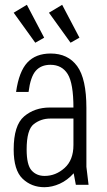

<svg xmlns="http://www.w3.org/2000/svg" viewBox="-20 -770 446 800"><path d="M188 -322Q124 -322 80.5 -285Q37 -248 37 -147Q37 -61 74 -25.5Q111 10 165 10Q197 10 229 -4.5Q261 -19 287 -48L296 0H349L340 -75V-322ZM47 -387H99Q107 -450 129 -475Q151 -500 190 -500Q238 -500 262 -461.5Q286 -423 286 -320H340Q340 -442 301.5 -494.5Q263 -547 191 -547Q129 -547 94 -509.5Q59 -472 47 -387ZM91 -147Q91 -230 121 -253Q151 -276 189 -276H286V-166Q286 -103 249 -70Q212 -37 166 -37Q132 -37 111.5 -60Q91 -83 91 -147ZM311 -613 239 -750 184 -717 274 -592ZM164 -613 92 -750 37 -717 127 -592Z"/></svg>

Font: Secuela Light
Style: Regular
Weight: 300
Designer: Fernando Haro
Foundry: deFharo
Version: Version 1.708